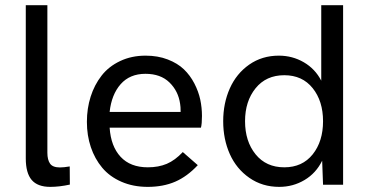

<svg xmlns="http://www.w3.org/2000/svg" viewBox="-20 -710 1422 738"><path d="M173.3 8.3Q124.5 8.3 101.8 -18.3Q79.1 -44.9 79.1 -101.1V-689.9H162.1V-123Q162.1 -95.7 172.4 -81.1Q182.6 -66.4 210.4 -66.4Q225.6 -66.4 248 -70.3L248.5 -0.5Q208 8.3 173.3 8.3Z M547.9 8.3Q491.7 8.3 446.5 -11.5Q401.4 -31.2 372.8 -65.4Q344.2 -99.6 329.1 -144.5Q314 -189.5 314 -241.7Q314 -293 328.4 -338.4Q342.8 -383.8 370.4 -419.2Q397.9 -454.6 441.7 -475.3Q485.4 -496.1 539.6 -496.1Q586.9 -496.1 624.8 -481.4Q662.6 -466.8 686.8 -443.6Q710.9 -420.4 727.1 -389.2Q743.2 -357.9 749.8 -326.9Q756.3 -295.9 756.3 -264.2Q756.3 -233.9 752.4 -219.2H401.4Q406.2 -147.5 443.6 -107.2Q481 -66.9 548.3 -66.9Q589.4 -66.9 621.1 -80.3Q652.8 -93.8 682.6 -125.5L740.2 -75.2Q699.7 -31.7 653.6 -11.7Q607.4 8.3 547.9 8.3ZM401.4 -279.8H674.3Q674.3 -300.8 672.4 -310.5Q665.5 -359.9 631.3 -393.1Q597.2 -426.3 539.1 -426.3Q479 -426.3 443.8 -386.5Q408.7 -346.7 401.4 -279.8Z M1053.2 8.3Q988.3 8.3 938.5 -26.4Q888.7 -61 863.3 -117.9Q837.9 -174.8 837.9 -244.1Q837.9 -313 863.3 -370.1Q888.7 -427.2 938 -461.7Q987.3 -496.1 1051.8 -496.1Q1104 -496.1 1147.7 -470.7Q1191.4 -445.3 1214.8 -399.9V-689.9H1298.8V0H1221.7L1218.3 -92.3Q1194.8 -44.4 1150.6 -18.1Q1106.4 8.3 1053.2 8.3ZM1072.8 -66.9Q1142.1 -66.9 1181.9 -116.7Q1221.7 -166.5 1221.7 -244.1Q1221.7 -321.3 1181.9 -371.1Q1142.1 -420.9 1072.8 -420.9Q1002.9 -420.9 962.4 -370.8Q921.9 -320.8 921.9 -244.1Q921.9 -167 962.4 -116.9Q1002.9 -66.9 1072.8 -66.9Z"/></svg>

Font: HK Grotesk Medium Legacy
Style: Regular
Weight: 500
Designer: Alfredo Marco Pradil
Foundry: Hanken Design Co.
Version: Version 2.022;PS 002.022;hotconv 1.0.88;makeotf.lib2.5.64775